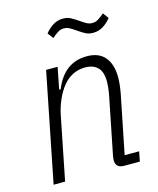

<svg xmlns="http://www.w3.org/2000/svg" viewBox="-109 -794 719 871"><g transform="rotate(-15 251.0 -358.5)"><path d="M34 0 136 -512H190L170 -410H177Q223 -524 330 -524Q386 -524 414.5 -490Q443 -456 443 -395Q443 -363 435 -320L380 -46H448L439 0H366Q326 0 326 -36Q326 -42 327 -50.5Q328 -59 330 -66L381 -321Q385 -340 387 -359Q389 -378 389 -390Q389 -435 368 -456Q347 -477 309 -477Q277 -477 250.5 -463.5Q224 -450 204 -425Q184 -400 169.5 -367Q155 -334 148 -301L88 0ZM386 -619Q366 -619 351 -627Q336 -635 320 -646Q300 -660 288 -666.5Q276 -673 262 -673Q247 -673 234 -665Q221 -657 205 -643L185 -670Q202 -691 223 -704Q244 -717 270 -717Q290 -717 305 -709Q320 -701 336 -690Q356 -676 368 -669.5Q380 -663 394 -663Q409 -663 422 -671Q435 -679 451 -693L471 -666Q454 -645 433 -632Q412 -619 386 -619Z"/></g></svg>

Font: IBM Plex Sans Condensed Light
Style: Italic
Weight: 300
Width: 3
Italic angle: -11°
Designer: Mike Abbink, Paul van der Laan, Pieter van Rosmalen
Foundry: Bold Monday
Version: Version 1.3